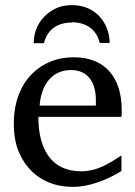

<svg xmlns="http://www.w3.org/2000/svg" viewBox="-20 -718 530 751"><path d="M131 -261H455C456 -266 456 -271 456 -276V-289C456 -412 393 -494 269 -494C235 -494 204 -488 175 -476C90 -440 34 -356 34 -235C34 -193 40 -156 53 -125C86 -46 156 13 265 13C282 13 299 11 315 8C369 -3 414 -24 455 -49V-110C413 -83 364 -48 297 -48C177 -48 130 -141 130 -260ZM355 -327V-305H135C140 -380 179 -444 258 -444C325 -444 355 -394 355 -327ZM260 -631C321 -631 358 -600 370 -550H409C409 -567 406 -584 400 -602C381 -656 334 -698 261 -698C236 -698 214 -693 196 -684C150 -661 112 -615 112 -549H152C164 -599 201 -630 262 -630Z"/></svg>

Font: Veleka
Style: Regular
Weight: 400
Designer: Stefan Peev, Context Ltd, 2016; SIL International, 1997-2014.
Foundry: Stefan Peev, Context Ltd, 2016
Version: Version 1.000